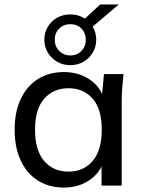

<svg xmlns="http://www.w3.org/2000/svg" viewBox="-20 -837 645 866"><path d="M268 9Q202 9 152 -22Q102 -53 74 -112Q46 -171 46 -252Q46 -333 74 -391.5Q102 -450 152 -481Q202 -512 268 -512Q335 -512 384.5 -478.5Q434 -445 450 -387H438L449 -503H537Q534 -473 531.5 -443Q529 -413 529 -384V0H438V-115H449Q433 -58 383.5 -24.5Q334 9 268 9ZM289 -63Q357 -63 398 -111Q439 -159 439 -252Q439 -345 398 -392Q357 -439 289 -439Q221 -439 179.5 -392Q138 -345 138 -252Q138 -159 179 -111Q220 -63 289 -63ZM297 -543Q264 -543 237.5 -558.5Q211 -574 195.5 -600Q180 -626 180 -658Q180 -690 195.5 -716Q211 -742 237.5 -757Q264 -772 297 -772Q316 -772 332.5 -767Q349 -762 363 -753L432 -817H516L398 -717Q414 -690 414 -658Q414 -626 398.5 -600Q383 -574 356.5 -558.5Q330 -543 297 -543ZM297 -587Q328 -587 347.5 -607.5Q367 -628 367 -658Q367 -688 347.5 -708Q328 -728 297 -728Q267 -728 247 -708Q227 -688 227 -658Q227 -628 247 -607.5Q267 -587 297 -587Z"/></svg>

Font: Mulish ExtraLight Medium
Style: Regular
Weight: 500
Version: Version 3.603